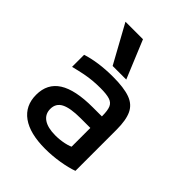

<svg xmlns="http://www.w3.org/2000/svg" viewBox="-223 -913 1047 1047"><g transform="rotate(45 300.0 -390.0)"><path d="M308 10Q190 10 127.5 -35Q65 -80 65 -164Q65 -250 131 -292Q197 -334 332 -334H449V-245H327Q248 -245 211 -226Q174 -207 174 -164Q174 -124 205.5 -102.5Q237 -81 296 -81Q330 -81 363 -88Q396 -95 419 -109L402 -51V-337Q402 -379 393 -400.5Q384 -422 359.5 -430Q335 -438 288 -438Q258 -438 229 -435.5Q200 -433 167.5 -426.5Q135 -420 96 -410V-503Q136 -516 185.5 -523Q235 -530 293 -530Q376 -530 423.5 -513Q471 -496 490.5 -454.5Q510 -413 510 -340V-22Q472 -8 417 1Q362 10 308 10ZM249 -570 128 -790H263L354 -570Z"/></g></svg>

Font: M PLUS Code Latin Expanded Medium
Style: Regular
Weight: 500
Width: 7
Designer: Coji Morishita
Foundry: UNDERFOREST DESIGN
Version: Version 1.002; ttfautohint (v1.8.3)